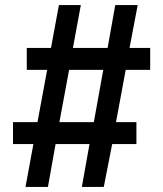

<svg xmlns="http://www.w3.org/2000/svg" viewBox="-20 -733 640 753"><path d="M213 -254 251 -459H385L348 -254ZM569 -545H488L520 -713H432L402 -545H266L297 -713H211L180 -545H85V-459H165L127 -254H31V-168H111L80 0H168L198 -168H331L301 0H387L420 -168H515V-254H435L473 -459H569Z"/></svg>

Font: Kode Mono Medium
Style: Regular
Weight: 500
Monospace: yes
Designer: Isa Ozler
Foundry: Kadena LLC
Version: Version 1.206;gftools[0.9.28]